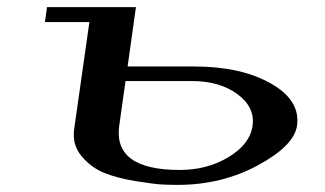

<svg xmlns="http://www.w3.org/2000/svg" viewBox="-20 -520 915 540"><path d="M333 -292 315.4 -167Q297.9 -42 485.4 -42Q563.5 -42 623.5 -78.6Q683.6 -115.2 690.4 -167Q697.3 -218.8 647.5 -255.4Q597.7 -292 520.5 -292ZM479.5 0Q460 0 437.5 -1Q415 -2 363.3 -10.3Q311.5 -18.6 274.4 -33.2Q237.3 -47.9 210 -80.1Q182.6 -112.3 188.5 -156.2L231.4 -458H106.4L112.3 -500H362.3L338.9 -333H526.4Q657.2 -333 741.2 -285.6Q825.2 -238.3 815.4 -167Q807.6 -110.4 705.6 -55.2Q603.5 0 479.5 0Z"/></svg>

Font: okolaks
Style: BoldItalic
Weight: 600
Width: 8
Italic angle: -8°
Version: Version 000.6.0